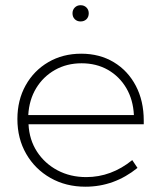

<svg xmlns="http://www.w3.org/2000/svg" viewBox="-20 -703 615 733"><path d="M504.9 -62Q416 9.8 306.2 9.8Q231.4 9.8 172.6 -23.7Q113.8 -57.1 80.1 -115.5Q46.4 -173.8 46.4 -248.5Q46.4 -320.8 77.9 -377.2Q109.4 -433.6 164.6 -465.8Q219.7 -498 290 -498Q360.4 -498 414.3 -465.6Q468.3 -433.1 498.5 -375.5Q528.8 -317.9 528.8 -242.7V-228.5H88.9Q91.8 -169.4 121.3 -124Q150.9 -78.6 199.7 -52.7Q248.5 -26.9 309.1 -26.9Q404.8 -26.9 484.9 -91.8ZM87.9 -263.7H491.2Q488.3 -322.3 462.2 -366.7Q436 -411.1 392.1 -436.3Q348.1 -461.4 291.5 -461.4Q234.9 -461.4 189.9 -436Q145 -410.6 118.2 -366.5Q91.3 -322.3 87.9 -263.7ZM287.6 -621.1Q274.4 -621.1 265.6 -629.6Q256.8 -638.2 256.8 -652.3Q256.8 -665.5 265.6 -674.3Q274.4 -683.1 287.6 -683.1Q301.3 -683.1 310.1 -674.3Q318.8 -665.5 318.8 -652.3Q318.8 -638.2 310.1 -629.6Q301.3 -621.1 287.6 -621.1Z"/></svg>

Font: Kumbh Sans ExtraLight
Style: Regular
Weight: 250
Version: Version 1.005